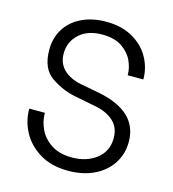

<svg xmlns="http://www.w3.org/2000/svg" viewBox="-108 -805 814 902"><g transform="rotate(15 299.0 -353.5)"><path d="M54 -224V-227H130V-223Q130 -185 148 -147Q166 -109 205.5 -83Q245 -57 306 -57Q378 -57 425.5 -94.5Q473 -132 473 -195Q473 -248 439 -278Q405 -308 352 -318L245 -339Q187 -350 130 -388Q73 -426 73 -519Q73 -577 101 -621.5Q129 -666 180.5 -690.5Q232 -715 298 -715Q374 -715 428 -684Q482 -653 509 -603.5Q536 -554 536 -501V-498H460V-501Q460 -533 444.5 -567.5Q429 -602 392.5 -627Q356 -652 296 -652Q225 -652 184 -614Q143 -576 143 -519Q143 -472 173.5 -442Q204 -412 258 -401L353 -383Q546 -344 546 -197Q546 -138 516 -91.5Q486 -45 431.5 -18.5Q377 8 305 8Q224 8 167.5 -26Q111 -60 82.5 -113Q54 -166 54 -224Z"/></g></svg>

Font: Be Vietnam Light
Style: Regular
Weight: 300
Designer: Gabriel Lam
Foundry: TypeRant
Version: Version 4.000